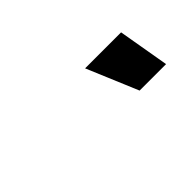

<svg xmlns="http://www.w3.org/2000/svg" viewBox="-6 -1067 513 513"><g transform="rotate(-45 250.0 -810.5)"><path d="M343 -738 282 -883H418L443 -738Z"/></g></svg>

Font: Mona Sans Condensed
Style: Bold Italic
Weight: 700
Width: 3
Italic angle: -11.7°
Designer: Deni Anggara
Foundry: GitHub
Version: Version 1.001; ttfautohint (v1.8.4.7-5d5b);gftools[0.9.31]